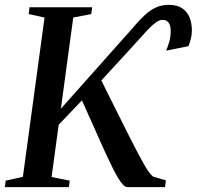

<svg xmlns="http://www.w3.org/2000/svg" viewBox="-31 -773 812 793"><path d="M-11 0 -7.5 -27 63.5 -42.5 153 -700.5 87.5 -715 91 -743H349.5L346 -715L271.5 -700.5L220.5 -324L474.5 -609.5Q502 -639.5 524.2 -665.8Q546.5 -692 567.8 -711.5Q589 -731 612.8 -742Q636.5 -753 666.5 -753Q700.5 -753 721.2 -739Q742 -725 751.8 -701.2Q761.5 -677.5 761.5 -647.5Q761.5 -629.5 757.5 -613.8Q753.5 -598 747.5 -582.5L655 -564Q662 -579 668 -600.5Q674 -622 674 -645Q674 -667.5 665.5 -679.2Q657 -691 640 -691Q628 -691 613.8 -681Q599.5 -671 583.8 -654.8Q568 -638.5 551 -619Q534 -599.5 516 -580.5L387.5 -440.5L503 -209.5Q523.5 -169.5 538.5 -140.8Q553.5 -112 564.8 -92.5Q576 -73 584.8 -61.2Q593.5 -49.5 601.5 -43.5L654.5 -28L650.5 0H494Q486 -1 476.8 -10.5Q467.5 -20 456.2 -38.8Q445 -57.5 431.2 -85.8Q417.5 -114 399.5 -152.5L307.5 -358.5L211.5 -258L182 -42L257 -27L253.5 0Z"/></svg>

Font: Merriweather 96pt Medium
Style: Italic
Weight: 500
Italic angle: -7.8°
Version: Version 2.101